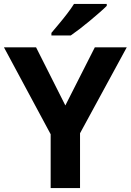

<svg xmlns="http://www.w3.org/2000/svg" viewBox="-20 -954 663 974"><path d="M311.5 -419.1 461.1 -714H623.1L386 -278V0H237V-273L0 -714H162.9ZM521.5 -924.2Q507.6 -910.2 484.7 -890.2Q461.8 -870.2 435.4 -848.2Q409 -826.2 383.6 -806.7Q358.1 -787.2 339.1 -774.2H240.8V-787.1Q256.8 -806.1 278.2 -831.7Q299.7 -857.2 320.8 -884.7Q341.8 -912.2 355.5 -934.2H521.5Z"/></svg>

Font: Noto Sans Hebrew
Style: Regular
Weight: 400
Designer: Monotype Design Team
Foundry: Monotype Imaging Inc.
Version: Version 2.003;January 10, 2023;FontCreator 14.0.0.2877 64-bi